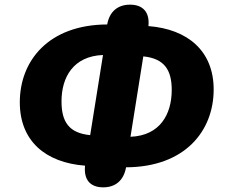

<svg xmlns="http://www.w3.org/2000/svg" viewBox="-20 -767 967 824"><path d="M423 37C475 37 511 8 521 -49C774 -50 897 -205 897 -383C897 -548 786 -642 617 -655C623 -713 595 -747 538 -747C486 -747 450 -718 440 -662C188 -661 65 -506 65 -328C65 -162 175 -69 345 -56C339 2 365 37 423 37ZM244 -332C244 -435 294 -526 422 -531L367 -187C275 -196 244 -245 244 -332ZM540 -180 595 -525C686 -516 717 -466 717 -381C717 -277 667 -185 540 -180Z"/></svg>

Font: SN Pro Heavy
Style: Italic
Weight: 800
Italic angle: -9°
Designer: Tobias Whetton
Foundry: Supernotes
Version: Version 1.001;Glyphs 3.2 (3249)